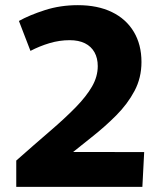

<svg xmlns="http://www.w3.org/2000/svg" viewBox="-20 -724 630 744"><path d="M43 -101.8Q114.8 -165.3 172.9 -215.2Q231 -265 272.8 -307.7Q314.5 -350.3 336.7 -388.9Q358.8 -427.5 358.8 -467.7Q358.8 -498.8 346.1 -521.5Q333.3 -544.2 309.1 -556.3Q284.8 -568.3 250 -568.3Q210.7 -568.3 171.9 -556.8Q133.2 -545.2 98 -526.8L53.3 -642.8Q94.8 -665.8 154.3 -684.9Q213.8 -704 281.8 -704Q358.3 -704 413.4 -677.3Q468.5 -650.7 498.3 -601Q528.2 -551.3 528.2 -483.7Q528.2 -422.3 501.2 -371.6Q474.2 -320.8 430 -276.5Q385.8 -232.2 334 -191.5Q282.2 -150.8 233.5 -111.3L206.3 -135L538.7 -134.8L531.7 0H43Z"/></svg>

Font: Murecho Thin
Style: Regular
Weight: 100
Designer: Neil Summerour
Foundry: Positype
Version: Version 1.010